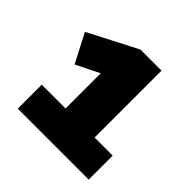

<svg xmlns="http://www.w3.org/2000/svg" viewBox="-122 -811 645 645"><g transform="rotate(45 200.0 -489.0)"><path d="M45 -273V-387H158V-579L212 -581L75 -513L22 -615L196 -705H296V-387H382V-273Z"/></g></svg>

Font: Nunito Sans 11pt Black
Style: Regular
Weight: 900
Version: Version 3.101;gftools[0.9.27]